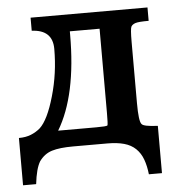

<svg xmlns="http://www.w3.org/2000/svg" viewBox="-45 -485 599 643"><g transform="rotate(-5 254.5 -163.5)"><path d="M81 -442H474V-397Q440 -397 429.5 -393.5Q419 -390 415 -383Q411 -376 411 -331V-126Q411 -65 420 -55Q426 -46 474 -44V115H430Q427 87 419 65Q411 43 395.5 28Q380 13 356.5 6.5Q333 0 301 0Q297 0 292 0H185Q140 0 114 8Q88 16 71 40Q57 63 51 115H7V-44Q30 -44 47.5 -51Q65 -58 79 -70Q107 -96 129 -173Q151 -249 151 -331Q151 -395 81 -398ZM208 -385V-374Q208 -170 140 -57H268Q303 -57 306 -60Q308 -64 308 -102V-385Z"/></g></svg>

Font: New Athena Unicode
Style: Bold
Weight: 700
Designer: J. Rusten 1997; rev. by R. Hancock 2001, 2002, rev. by D. Mastronarde 2002-2021
Foundry: Society for Classical Studies (formerly American Philological Association)
Version: Version 5.008